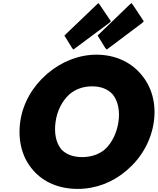

<svg xmlns="http://www.w3.org/2000/svg" viewBox="-20 -1201 1020 1243"><path d="M576 -642C635 -642 676 -624 707 -593C745 -549 757 -481 747 -413C737 -345 708 -278 658 -233C622 -203 573 -184 512 -184C450 -184 407 -203 378 -233C340 -278 330 -345 340 -413C349 -480 380 -546 431 -592C469 -623 517 -642 576 -642ZM191 -103 198 -95C263 -22 361 22 483 22C602 22 712 -22 798 -96L806 -103C895 -180 959 -290 976 -413C993 -535 960 -643 893 -720L887 -727C821 -802 721 -847 605 -847C490 -847 379 -802 290 -727L281 -719C192 -642 128 -534 111 -413C94 -290 124 -181 191 -103ZM661 -891 671 -880 900 -1052 911 -1063 840 -1170 831 -1181 818 -1170 612 -971ZM446 -891 455 -880 686 -1052 698 -1063 626 -1170 617 -1181 605 -1170 397 -971Z"/></svg>

Font: Hussar Woodtype
Style: UltraObl
Weight: 900
Foundry: Cannot Into Space Fonts
Version: Version 1.07